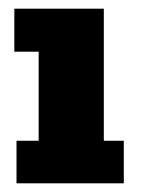

<svg xmlns="http://www.w3.org/2000/svg" viewBox="-20 -422 324 442"><path d="M18 0V-98H69V-303H13V-402H219V-98H265V0Z"/></svg>

Font: Rokkitt SemiBold ExtraBold
Style: Regular
Weight: 800
Version: Version 3.103